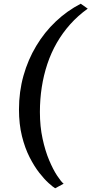

<svg xmlns="http://www.w3.org/2000/svg" viewBox="-20 -864 492 1032"><path d="M82 -276Q82 -371 106.2 -457.2Q130.5 -543.5 174.8 -617.2Q219 -691 279.8 -748.5Q340.5 -806 414 -844L451.5 -817.5Q398.5 -779.5 357.2 -733.2Q316 -687 285.2 -633.5Q254.5 -580 234.5 -520Q214.5 -460 204.5 -395.2Q194.5 -330.5 194.5 -262Q194.5 -184.5 208.8 -118.8Q223 -53 244.2 -2.8Q265.5 47.5 286.8 79.8Q308 112 322 123.5L276.5 148Q264.5 141 241.5 120.2Q218.5 99.5 191.2 64.8Q164 30 139 -19Q114 -68 98 -132.2Q82 -196.5 82 -276Z"/></svg>

Font: Merriweather 72pt SemiBold
Style: Italic
Weight: 600
Italic angle: -7.8°
Version: Version 2.101